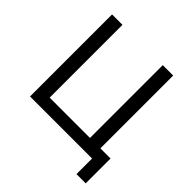

<svg xmlns="http://www.w3.org/2000/svg" viewBox="-219 -875 1175 1175"><g transform="rotate(45 368.5 -287.5)"><path d="M622 135V0H85V-710H175V-80H524V-710H614V-80H702V135Z"/></g></svg>

Font: Raleway-v4020 Medium
Style: Regular
Weight: 500
Designer: Matt McInerney, Pablo Impallari, Rodrigo Fuenzalida
Foundry: Matt McInerney, Pablo Impallari, Rodrigo Fuenzalida
Version: Version 4.020;PS 004.020;hotconv 1.0.88;makeotf.lib2.5.64775